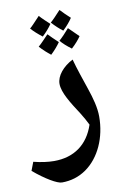

<svg xmlns="http://www.w3.org/2000/svg" viewBox="-126 -819 595 931"><g transform="rotate(-10 171.5 -353.0)"><path d="M236 -664C257 -684 272 -702 283 -719C266 -734 250 -750 235 -766C212 -741 195 -723 183 -713C200 -694 217 -678 236 -664ZM133 -653C152 -671 168 -689 180 -707C168 -718 142 -742 131 -755C103 -725 86 -707 79 -702C93 -686 111 -670 133 -653ZM262 -571C283 -590 298 -608 309 -624C292 -640 276 -656 260 -672C242 -651 225 -633 209 -619C221 -604 239 -588 262 -571ZM158 -559C179 -579 194 -597 205 -613C186 -631 170 -646 157 -660C134 -636 117 -618 105 -608C122 -589 140 -573 158 -559ZM102 60C146 60 186 48 222 23C293 -27 335 -120 335 -224C335 -267 322 -315 305 -365C291 -406 267 -476 256 -518C207 -493 173 -452 173 -413C173 -370 209 -314 248 -254C261 -234 272 -213 282 -193C251 -100 182 -49 83 -49C52 -49 18 -54 -18 -63L-34 -21C24 28 79 60 102 60Z"/></g></svg>

Font: Noto Naskh Arabic UI
Style: Bold
Weight: 700
Designer: Monotype Design Team, David Williams, Mohamad Dakak and Nizar Qandah
Foundry: Monotype Imaging Inc.
Version: Version 2.016